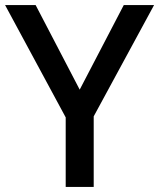

<svg xmlns="http://www.w3.org/2000/svg" viewBox="-20 -734 625 754"><path d="M293 -382 466 -714H585L348 -277V0H238V-273L0 -714H120Z"/></svg>

Font: Noto Kufi Arabic Medium
Style: Regular
Weight: 500
Designer: Monotype Design Team, David Williams, Khaled Hosny
Foundry: Google LLC
Version: Version 2.109; ttfautohint (v1.8.4.7-5d5b)